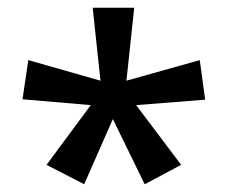

<svg xmlns="http://www.w3.org/2000/svg" viewBox="-20 -780 588 495"><path d="M326 -760H219L239 -572L53 -625L38 -524L214 -509L100 -355L197 -305L271 -473L353 -305L447 -355L331 -509L509 -523L495 -625L306 -572Z"/></svg>

Font: Noto Sans Georgian Medium
Style: Regular
Weight: 500
Designer: Monotype Design Team, Akaki Razmadze
Foundry: Google LLC
Version: Version 2.005